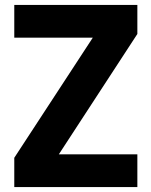

<svg xmlns="http://www.w3.org/2000/svg" viewBox="-20 -760 614 780"><path d="M38 0V-119L357 -607H38V-740H538V-622L219 -133H538V0Z"/></svg>

Font: Exo Thin
Style: Bold
Weight: 700
Version: Version 2.000